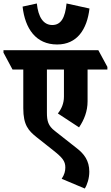

<svg xmlns="http://www.w3.org/2000/svg" viewBox="-88 -916 638 1105"><path d="M241 -660C355 -660 413 -746 427 -867L295 -896C287 -814 263 -772 213 -772C162 -772 132 -817 124 -896L42 -878C56 -752 118 -660 241 -660ZM367 -183C396 -226 416 -275 416 -333V-516H530V-531L478 -627H-68V-613L-16 -516H46V-293C46 -196 76 -164 122 -127L218 -51C271 -9 288 11 288 48C288 68 283 89 267 113L400 169C414 147 426 110 426 72C426 8 395 -31 355 -62L228 -162C189 -192 182 -220 182 -268V-516H280V-360C280 -321 266 -289 245 -263Z"/></svg>

Font: Noto Serif Devanagari ExtraCondensed Black
Style: Regular
Weight: 900
Width: 2
Designer: Universal Thirst, Indian Type Foundry and the Monotype Design Team
Foundry: Monotype Imaging Inc.
Version: Version 2.004